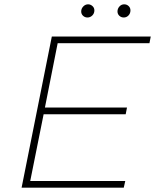

<svg xmlns="http://www.w3.org/2000/svg" viewBox="-20 -869 718 889"><path d="M120 -31H560L553 0H80L220 -700H678L672 -669H247L188 -371H568L562 -340H182ZM553 -788Q541 -788 532.5 -796Q524 -804 524 -816Q524 -829 533 -839Q542 -849 555 -849Q567 -849 575.5 -841Q584 -833 584 -821Q584 -807 575 -797.5Q566 -788 553 -788ZM385 -788Q373 -788 364.5 -796Q356 -804 356 -816Q356 -829 365.5 -839Q375 -849 388 -849Q399 -849 408 -841Q417 -833 417 -821Q417 -807 407.5 -797.5Q398 -788 385 -788Z"/></svg>

Font: Montserrat ExtraLight
Style: Italic
Weight: 200
Italic angle: -11.3°
Designer: Julieta Ulanovsky
Foundry: Julieta Ulanovsky
Version: Version 9.000; ttfautohint (v1.8.4.7-5d5b)